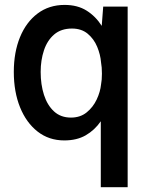

<svg xmlns="http://www.w3.org/2000/svg" viewBox="-20 -573 607 797"><path d="M37.3 -274.5Q37.3 -355.8 63 -418.7Q88.8 -481.5 136.2 -517Q183.6 -552.6 248.2 -552.6Q301.8 -552.6 339.5 -528.9Q377.1 -505.3 402.3 -465.6L408.4 -545.5H509.9V204.2H398.4V-69.6Q373.2 -33 336.1 -11.5Q299 9.9 246.8 9.9Q183.2 9.9 136.2 -26.8Q89.1 -63.6 63.2 -127.7Q37.3 -191.8 37.3 -274.5ZM148.8 -274.5Q148.8 -221.9 162.6 -179Q176.5 -136 204.4 -110.4Q232.2 -84.9 274.5 -84.9Q313.2 -84.9 339.8 -106.5Q366.5 -128.2 381.4 -160Q396.3 -191.8 399.5 -222.7Q403.1 -240.4 403.1 -267.4Q403.1 -294.4 399.5 -313.6Q397 -345.9 383.5 -378.6Q370 -411.2 344.1 -432.9Q318.2 -454.5 278.8 -454.5Q233.7 -454.5 204.9 -429.9Q176.1 -405.2 162.5 -364.2Q148.8 -323.2 148.8 -274.5Z"/></svg>

Font: Interface Medium
Style: Regular
Weight: 500
Designer: Rasmus Andersson
Foundry: rsms
Version: Version 1.8